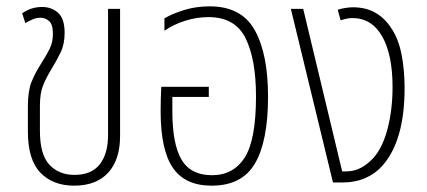

<svg xmlns="http://www.w3.org/2000/svg" viewBox="-20 -576 1348 606"><path d="M214 10Q147 10 107.5 -31Q68 -72 68 -161V-240Q68 -289 79.5 -317.5Q91 -346 109 -374Q127 -402 137 -422.5Q147 -443 147 -469Q147 -499 135 -509.5Q123 -520 108 -520Q94 -520 81 -514Q68 -508 60 -503L50 -534Q78 -554 113 -554Q143 -554 163.5 -535.5Q184 -517 184 -472Q184 -437 171.5 -411Q159 -385 143 -359Q126 -331 116 -306.5Q106 -282 106 -242V-163Q106 -88 136 -56Q166 -24 215 -24Q269 -24 295 -57.5Q321 -91 321 -149V-548H359V-147Q359 -72 321.5 -31Q284 10 214 10Z M648 10Q564 10 525.5 -46.5Q487 -103 487 -225Q487 -241 487.5 -263.5Q488 -286 489 -302H639V-270H524V-225Q524 -121 553 -72Q582 -23 649 -23Q717 -23 752.5 -79Q788 -135 788 -272Q788 -389 755 -455.5Q722 -522 638 -522Q601 -522 564.5 -510.5Q528 -499 499 -479V-518Q522 -532 560 -544Q598 -556 642 -556Q742 -556 784 -481Q826 -406 826 -271Q826 -131 785 -60.5Q744 10 648 10Z M1031 0 898 -548H937L1060 -35H1072Q1098 -35 1119.5 -46.5Q1141 -58 1160 -79Q1189 -113 1204 -172.5Q1219 -232 1219 -301Q1219 -404 1186 -461.5Q1153 -519 1092 -519Q1082 -519 1071.5 -516.5Q1061 -514 1055 -512L1046 -545Q1057 -549 1070.5 -551Q1084 -553 1094 -553Q1134 -553 1163.5 -536.5Q1193 -520 1213 -490Q1237 -456 1247 -406Q1257 -356 1257 -298Q1257 -132 1187 -53Q1165 -28 1133 -14Q1101 0 1059 0Z"/></svg>

Font: Noto Sans Thai Cond ExtLt
Style: Regular
Weight: 200
Width: 3
Designer: Monotype Design Team
Foundry: Monotype Imaging Inc.
Version: Version 2.002; ttfautohint (v1.8.4.7-5d5b)